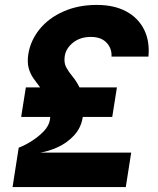

<svg xmlns="http://www.w3.org/2000/svg" viewBox="-20 -760 640 780"><path d="M31 0 56 -160Q82 -170 109.5 -187.5Q137 -205 158 -227Q179 -249 183 -274Q184 -280 184 -285H66L85 -405H143Q129 -423 116 -441.5Q103 -460 96.5 -483.5Q90 -507 95 -540Q104 -596 141 -641.5Q178 -687 238 -713.5Q298 -740 373 -740Q444 -740 493 -713.5Q542 -687 565.5 -639.5Q589 -592 583 -530H433Q435 -563 413 -586.5Q391 -610 349 -610Q306 -610 277 -587Q248 -564 243 -532Q239 -505 249 -486.5Q259 -468 274.5 -449.5Q290 -431 303 -405H455L436 -285H316V-283Q309 -240 280.5 -209.5Q252 -179 214.5 -162Q177 -145 143 -140H513L491 0Z"/></svg>

Font: JetBrains Mono ExtraBold
Style: Italic
Weight: 800
Italic angle: -9°
Monospace: yes
Designer: Philipp Nurullin, Konstantin Bulenkov
Foundry: JetBrains
Version: Version 2.305; ttfautohint (v1.8.4.7-5d5b)